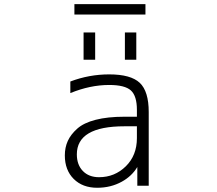

<svg xmlns="http://www.w3.org/2000/svg" viewBox="-20 -890 1040 921"><path d="M636.7 -284.2H577.1Q348.6 -284.2 348.6 -149.4Q348.6 -99.6 377.4 -69.8Q406.2 -40 455.1 -40Q530.3 -40 583.5 -92.3Q636.7 -144.5 636.7 -227.5ZM636.7 -330.1V-363.3Q636.7 -429.7 607.9 -456.1Q579.1 -482.4 503.9 -482.4Q412.1 -482.4 317.4 -443.4V-499Q407.2 -533.2 503.9 -533.2Q607.4 -533.2 650.4 -492.7Q693.4 -452.1 693.4 -352.5V1H638.7V-88.9Q612.3 -44.9 564.5 -18.6Q511.7 10.7 446.3 10.7Q376 10.7 333.5 -31.7Q291 -74.2 291 -144.5Q291 -182.6 305.2 -213.9Q319.3 -245.1 350.6 -272.9Q381.8 -300.8 439 -315.4Q496.1 -330.1 577.1 -330.1ZM336.9 -820.3V-870.1H677.7V-820.3ZM380.9 -603.5V-734.4H436.5V-603.5ZM579.1 -603.5V-734.4H633.8V-603.5Z"/></svg>

Font: Gen Shin Gothic Monospace Light
Style: Regular
Weight: 300
Designer: [Source Han Sans]
Ryoko NISHIZUKA  (kana & ideographs); Paul D. Hunt (Latin, Greek & Cyrillic); Wenlong ZHANG  (bopomofo
Version: Version 1.002.20150607